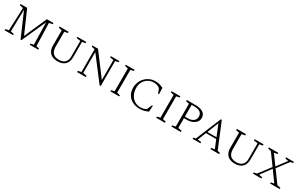

<svg xmlns="http://www.w3.org/2000/svg" viewBox="222 -2032 5446 3503"><g transform="rotate(30 2945.0 -280.5)"><path d="M60 0V-25L128 -39L147 -518L72 -535V-560H212L419 -87L627 -560H766V-535L693 -518L708 -39L769 -25V0H589V-25L654 -38L643 -505L416 4H398L179 -502L169 -38L239 -25V0Z M1177 9Q1115 9 1067 -12.5Q1019 -34 991 -81Q963 -128 963 -202V-520L894 -534V-560H1086V-534L1016 -520V-214Q1016 -143 1037.5 -102Q1059 -61 1098 -44Q1137 -27 1191 -27Q1236 -27 1272.5 -44.5Q1309 -62 1331 -98.5Q1353 -135 1353 -192V-522L1269 -534V-560H1457V-534L1389 -521V-202Q1389 -128 1361.5 -81Q1334 -34 1286 -12.5Q1238 9 1177 9Z M1587 0V-26L1655 -40V-521L1587 -535V-560H1704L2050 -100V-521L1975 -535V-560H2154V-535L2087 -521V4H2064L1692 -482V-43L1771 -26V0Z M2289 0V-25L2355 -40V-520L2289 -535V-560H2474V-535L2408 -520V-40L2474 -25V0Z M2903 10Q2819 10 2753.5 -24.5Q2688 -59 2651 -120.5Q2614 -182 2614 -265Q2614 -330 2637 -385.5Q2660 -441 2700.5 -482.5Q2741 -524 2794.5 -547.5Q2848 -571 2909 -571Q2969 -571 3006.5 -558.5Q3044 -546 3079 -529L3083 -398H3063L3025 -494Q2994 -516 2964.5 -526Q2935 -536 2902 -536Q2830 -536 2776.5 -503.5Q2723 -471 2693.5 -416.5Q2664 -362 2664 -298Q2664 -214 2695.5 -151.5Q2727 -89 2781.5 -54.5Q2836 -20 2906 -20Q2946 -20 2975.5 -29.5Q3005 -39 3029 -55L3072 -158H3092L3084 -32Q3048 -14 3008 -2Q2968 10 2903 10Z M3254 0V-25L3320 -40V-520L3254 -535V-560H3439V-535L3373 -520V-40L3439 -25V0Z M3574 0V-25L3643 -40V-520L3574 -535V-560H3760Q3857 -560 3916.5 -523.5Q3976 -487 3976 -409Q3976 -362 3947.5 -325.5Q3919 -289 3869 -268Q3819 -247 3753 -247H3696V-40L3774 -25V0ZM3696 -527V-280H3763Q3831 -280 3874.5 -314Q3918 -348 3918 -402Q3918 -468 3874 -497.5Q3830 -527 3757 -527Z M4021 0V-25L4069 -35L4288 -565H4309L4526 -39L4581 -25V0H4395V-25L4467 -37L4396 -211H4179L4110 -36L4185 -25V0ZM4192 -242H4384L4287 -481Z M4912 9Q4850 9 4802 -12.5Q4754 -34 4726 -81Q4698 -128 4698 -202V-520L4629 -534V-560H4821V-534L4751 -520V-214Q4751 -143 4772.5 -102Q4794 -61 4833 -44Q4872 -27 4926 -27Q4971 -27 5007.5 -44.5Q5044 -62 5066 -98.5Q5088 -135 5088 -192V-522L5004 -534V-560H5192V-534L5124 -521V-202Q5124 -128 5096.5 -81Q5069 -34 5021 -12.5Q4973 9 4912 9Z M5292 0V-25L5356 -38L5541 -284L5369 -520L5305 -535V-560H5503V-535L5435 -521V-517L5580 -318L5731 -519V-522L5666 -535V-560H5831V-535L5775 -523L5600 -292L5783 -41L5855 -25V0H5653V-25L5717 -37V-41L5560 -257L5401 -42V-39L5471 -25V0Z"/></g></svg>

Font: Spectral SC ExtraLight
Style: Regular
Weight: 275
Designer: Jean-Baptiste Levee
Foundry: Production Type
Version: Version 2.001